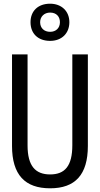

<svg xmlns="http://www.w3.org/2000/svg" viewBox="-20 -1008 540 1038"><path d="M251 -787C314 -787 355 -828 355 -888C355 -949 311 -988 251 -988C185 -988 145 -948 145 -888C145 -827 185 -787 251 -787ZM251 -836C219 -836 197 -856 197 -888C197 -918 219 -940 251 -940C285 -940 304 -918 304 -888C304 -856 282 -836 251 -836ZM251 10C386 10 455 -63 455 -219V-714H371V-223C371 -111 331 -65 251 -65C172 -65 129 -110 129 -222V-714H45V-219C45 -63 115 10 251 10Z"/></svg>

Font: Noto Sans Mono ExtraCondensed
Style: Regular
Weight: 400
Width: 2
Designer: Monotype Design Team
Foundry: Monotype Imaging Inc.
Version: Version 2.014